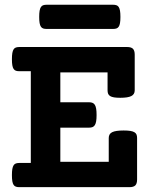

<svg xmlns="http://www.w3.org/2000/svg" viewBox="-20 -774 640 794"><path d="M447.3 -754.4Q455.6 -754.4 461.4 -752.4Q467.3 -750.5 470.9 -744.9Q474.6 -739.3 476.3 -729.5Q478 -719.7 478 -704.1Q478 -688.5 476.3 -678.7Q474.6 -668.9 470.9 -663.6Q467.3 -658.2 461.4 -656.2Q455.6 -654.3 447.3 -654.3H172.9Q164.6 -654.3 158.7 -656.2Q152.8 -658.2 149.2 -663.6Q145.5 -668.9 143.8 -678.7Q142.1 -688.5 142.1 -704.1Q142.1 -719.7 143.8 -729.5Q145.5 -739.3 149.2 -744.9Q152.8 -750.5 158.7 -752.4Q164.6 -754.4 172.9 -754.4ZM107.4 -479.5H60.1Q51.8 -479.5 45.9 -481.4Q40 -483.4 36.4 -488.8Q32.7 -494.1 31 -503.9Q29.3 -513.7 29.3 -529.3Q29.3 -544.9 31 -554.7Q32.7 -564.5 36.4 -570.1Q40 -575.7 45.9 -577.6Q51.8 -579.6 60.1 -579.6H505.4Q522.5 -579.6 529.8 -572.3Q537.1 -564.9 537.1 -547.9V-400.4Q537.1 -383.8 522.9 -376.7Q508.8 -369.6 477.5 -369.6Q461.9 -369.6 451.7 -371.3Q441.4 -373 435.5 -376.7Q429.7 -380.4 427.2 -386.2Q424.8 -392.1 424.8 -400.4V-474.6H229.5V-351.1H348.6Q356.9 -351.1 362.8 -348.6Q368.7 -346.2 372.3 -340.3Q376 -334.5 377.7 -324.2Q379.4 -314 379.4 -298.3Q379.4 -282.7 377.7 -272.7Q376 -262.7 372.3 -256.8Q368.7 -251 362.8 -248.5Q356.9 -246.1 348.6 -246.1H229.5V-105H429.7V-203.6Q429.7 -220.2 443.8 -227.3Q458 -234.4 491.2 -234.4Q507.8 -234.4 518.6 -232.7Q529.3 -231 535.6 -227.3Q542 -223.6 544.4 -217.8Q546.9 -211.9 546.9 -203.6V-31.7Q546.9 -14.6 539.6 -7.3Q532.2 0 515.1 0H60.1Q51.8 0 45.9 -2Q40 -3.9 36.4 -9.3Q32.7 -14.6 31 -24.4Q29.3 -34.2 29.3 -49.8Q29.3 -65.4 31 -75.2Q32.7 -85 36.4 -90.6Q40 -96.2 45.9 -98.1Q51.8 -100.1 60.1 -100.1H107.4Z"/></svg>

Font: Courier Prime
Style: Bold
Weight: 700
Monospace: yes
Designer: Alan Dague-Greene
Foundry: Quote-Unquote Apps
Version: Version 1.202